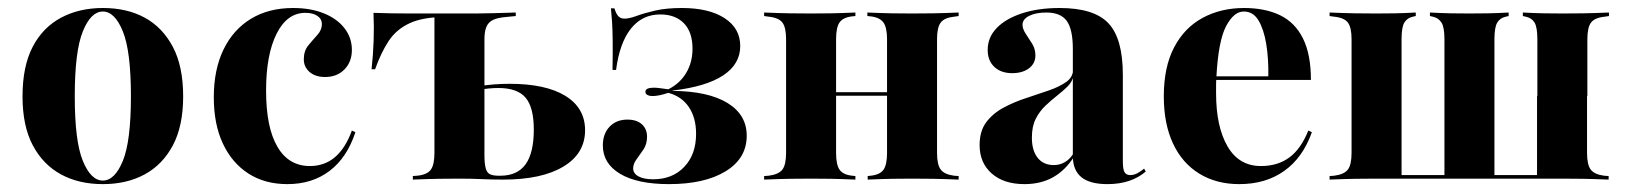

<svg xmlns="http://www.w3.org/2000/svg" viewBox="-20 -449 4063 480"><path d="M237.1 11.3Q177.4 11.3 132.7 -12.9Q87.9 -37.1 62.1 -85.5Q36.3 -133.9 36.3 -208.1Q36.3 -283.1 61.7 -331.9Q87.1 -380.6 132.7 -404.8Q178.2 -429 237.1 -429Q297.6 -429 341.9 -404.8Q386.3 -380.6 412.1 -331.9Q437.9 -283.1 437.9 -208.1Q437.9 -133.9 412.1 -85.5Q386.3 -37.1 341.5 -12.9Q296.8 11.3 237.1 11.3ZM237.1 2.4Q266.9 2.4 287.1 -46.8Q307.3 -96 307.3 -208.1Q307.3 -321 287.1 -370.6Q266.9 -420.2 237.1 -420.2Q207.3 -420.2 187.1 -370.6Q166.9 -321 166.9 -208.1Q166.9 -96 187.1 -46.8Q207.3 2.4 237.1 2.4Z M698.4 11.3Q641.9 11.3 600.8 -15.3Q559.7 -41.9 537.1 -90.3Q514.5 -138.7 514.5 -205.6Q514.5 -275 538.7 -325Q562.9 -375 607.3 -402Q651.6 -429 712.9 -429Q756.5 -429 789.5 -415.7Q822.6 -402.4 841.1 -378.6Q859.7 -354.8 859.7 -324.2Q859.7 -294.4 841.1 -275.4Q822.6 -256.5 792.7 -256.5Q768.5 -256.5 754 -269Q739.5 -281.5 739.5 -300.8Q739.5 -321.8 750.8 -335.5Q762.1 -349.2 773.4 -361.7Q784.7 -374.2 784.7 -388.7Q784.7 -401.6 773.4 -409.3Q762.1 -416.9 743.5 -416.9Q697.6 -416.9 671.4 -364.5Q645.2 -312.1 645.2 -222.6Q645.2 -130.6 673.4 -82.3Q701.6 -33.9 754.8 -33.9Q791.1 -33.9 817.3 -56Q843.5 -78.2 859.7 -122.6L868.5 -118.5Q847.6 -54.8 804 -21.8Q760.5 11.3 698.4 11.3Z M1066.1 -208.9V-411.3L1075 -406.5H1092.7Q1037.9 -406.5 1004.4 -391.1Q971 -375.8 951.6 -346.4Q932.3 -316.9 917.7 -275.8H908.9Q912.9 -312.1 914.1 -347.6Q915.3 -383.1 913.7 -416.9Q935.5 -416.1 958.1 -415.7Q980.6 -415.3 1002.4 -415.3H1092.7H1131.5H1129Q1150 -415.3 1170.6 -415.3Q1191.1 -415.3 1215.3 -416.1Q1239.5 -416.9 1269.4 -417.7V-408.9L1245.2 -406.5Q1224.2 -404.8 1212.5 -399.2Q1200.8 -393.5 1196 -381.9Q1191.1 -370.2 1191.1 -350.8V-208.9ZM1129 -2.4Q1102.4 -2.4 1076.2 -2Q1050 -1.6 1012.1 0V-8.9L1022.6 -9.7Q1047.6 -12.1 1056.9 -24.6Q1066.1 -37.1 1066.1 -66.9V-208.9H1191.1V-61.3Q1191.1 -41.1 1194 -29.4Q1196.8 -17.7 1204.4 -13.7Q1212.1 -9.7 1226.6 -9.7H1230.6Q1273.4 -9.7 1294 -38.3Q1314.5 -66.9 1314.5 -125Q1314.5 -180.6 1294 -204.8Q1273.4 -229 1225.8 -229Q1214.5 -229 1202 -227.8Q1189.5 -226.6 1167.7 -223.4V-232.3Q1194.4 -236.3 1213.7 -237.9Q1233.1 -239.5 1254 -239.5Q1344.4 -239.5 1393.5 -209.3Q1442.7 -179 1442.7 -123.4Q1442.7 -65.3 1388.7 -32.7Q1334.7 0 1237.9 0Q1209.7 0 1184.7 -1.2Q1159.7 -2.4 1129 -2.4Z M1652.4 11.3Q1573.4 11.3 1530.2 -14.5Q1487.1 -40.3 1487.1 -85.5Q1487.1 -114.5 1504 -132.3Q1521 -150 1548.4 -150Q1571.8 -150 1584.7 -138.3Q1597.6 -126.6 1597.6 -107.3Q1597.6 -88.7 1588.7 -75.4Q1579.8 -62.1 1571.4 -50.8Q1562.9 -39.5 1562.9 -28.2Q1562.9 -15.3 1576.2 -8.1Q1589.5 -0.8 1612.9 -0.8Q1661.3 -0.8 1690.7 -31.9Q1720.2 -62.9 1720.2 -114.5Q1720.2 -154.8 1702 -181.5Q1683.9 -208.1 1650.8 -216.9Q1638.7 -212.9 1629 -210.9Q1619.4 -208.9 1612.1 -208.9Q1603.2 -208.9 1598.4 -211.7Q1593.5 -214.5 1593.5 -219.4Q1593.5 -225 1599.2 -227.4Q1604.8 -229.8 1614.5 -229.8Q1621.8 -229.8 1629.8 -228.6Q1637.9 -227.4 1650.8 -225.8Q1679.8 -240.3 1695.6 -266.9Q1711.3 -293.5 1711.3 -327.4Q1711.3 -368.5 1689.9 -390.7Q1668.5 -412.9 1630.6 -412.9Q1585.5 -412.9 1557.3 -377.4Q1529 -341.9 1520.2 -274.2H1511.3Q1512.1 -318.5 1511.7 -347.6Q1511.3 -376.6 1510.1 -395.2Q1508.9 -413.7 1507.3 -428.2H1516.1Q1520.2 -414.5 1525.8 -408.5Q1531.5 -402.4 1541.1 -402.4Q1553.2 -402.4 1571.8 -409.3Q1590.3 -416.1 1618.1 -422.6Q1646 -429 1684.7 -429Q1752.4 -429 1791.5 -403.6Q1830.6 -378.2 1830.6 -333.9Q1830.6 -288.7 1787.9 -260.5Q1745.2 -232.3 1661.3 -222.6V-221.8Q1750.8 -221 1798.8 -191.5Q1846.8 -162.1 1846.8 -109.7Q1846.8 -53.2 1794.4 -21Q1741.9 11.3 1652.4 11.3Z M2259.7 -2.4Q2235.5 -2.4 2210.5 -2Q2185.5 -1.6 2149.2 0V-8.9L2156.5 -9.7Q2179.8 -12.1 2188.7 -24.6Q2197.6 -37.1 2197.6 -66.9V-208.9H2322.6V-66.9Q2322.6 -37.1 2331.9 -25Q2341.1 -12.9 2365.3 -9.7L2376.6 -8.9V0Q2338.7 -1.6 2312.5 -2Q2286.3 -2.4 2259.7 -2.4ZM2007.3 -2.4Q1981.5 -2.4 1954.8 -2Q1928.2 -1.6 1890.3 0V-8.9L1901.6 -9.7Q1926.6 -12.9 1935.9 -25Q1945.2 -37.1 1945.2 -66.9V-350.8Q1945.2 -380.6 1935.9 -392.7Q1926.6 -404.8 1901.6 -407.3L1890.3 -408.9V-417.7Q1928.2 -416.1 1954.8 -415.7Q1981.5 -415.3 2007.3 -415.3Q2032.3 -415.3 2057.3 -415.7Q2082.3 -416.1 2118.5 -417.7V-408.9L2110.5 -408.1Q2087.9 -405.6 2079 -393.1Q2070.2 -380.6 2070.2 -350.8V-66.9Q2070.2 -37.1 2079 -24.6Q2087.9 -12.1 2110.5 -9.7L2118.5 -8.9V0Q2082.3 -1.6 2057.3 -2Q2032.3 -2.4 2007.3 -2.4ZM2197.6 -208.9V-350.8Q2197.6 -380.6 2188.3 -393.1Q2179 -405.6 2156.5 -408.1L2148.4 -408.9V-417.7Q2184.7 -416.1 2210.1 -415.7Q2235.5 -415.3 2259.7 -415.3Q2286.3 -415.3 2312.5 -415.7Q2338.7 -416.1 2376.6 -417.7V-408.9L2365.3 -407.3Q2341.1 -404.8 2331.9 -392.7Q2322.6 -380.6 2322.6 -350.8V-208.9ZM2021 -209.7V-218.5H2247.6V-209.7Z M2662.1 -208.9V-326.6Q2662.1 -375.8 2646.8 -396.8Q2631.5 -417.7 2596 -417.7Q2569.4 -417.7 2552.8 -409.3Q2536.3 -400.8 2536.3 -387.1Q2536.3 -376.6 2544.4 -364.5Q2552.4 -352.4 2560.5 -339.5Q2568.5 -326.6 2568.5 -310.5Q2568.5 -290.3 2552.4 -278.2Q2536.3 -266.1 2510.5 -266.1Q2482.3 -266.1 2465.7 -281.9Q2449.2 -297.6 2449.2 -324.2Q2449.2 -355.6 2471.8 -379Q2494.4 -402.4 2535.1 -415.7Q2575.8 -429 2629 -429Q2715.3 -429 2751.2 -390.7Q2787.1 -352.4 2787.1 -262.1V-208.9ZM2541.1 11.3Q2489.5 11.3 2459.3 -15.3Q2429 -41.9 2429 -86.3Q2429 -121.8 2446 -144Q2462.9 -166.1 2489.5 -180.2Q2516.1 -194.4 2546 -204Q2575.8 -213.7 2602.4 -223Q2629 -232.3 2646 -244.4Q2662.9 -256.5 2662.9 -276.6L2663.7 -260.5Q2661.3 -245.2 2649.6 -233.5Q2637.9 -221.8 2623.4 -210.5Q2608.9 -199.2 2594 -185.1Q2579 -171 2569.4 -152Q2559.7 -133.1 2559.7 -104.8Q2559.7 -72.6 2574.2 -54.4Q2588.7 -36.3 2614.5 -36.3Q2629.8 -36.3 2642.7 -44Q2655.6 -51.6 2664.5 -66.9V-56.5Q2643.5 -23.4 2612.9 -6Q2582.3 11.3 2541.1 11.3ZM2787.1 -45.2Q2787.1 -26.6 2791.1 -19Q2795.2 -11.3 2805.6 -11.3Q2814.5 -11.3 2823 -15.7Q2831.5 -20.2 2840.3 -27.4L2844.4 -20.2Q2826.6 -4.8 2802.8 3.2Q2779 11.3 2748.4 11.3Q2704.8 11.3 2683.5 -6Q2662.1 -23.4 2662.1 -58.9V-208.9H2787.1Z M3078.2 11.3Q3021 11.3 2978.2 -14.9Q2935.5 -41.1 2912.5 -90.3Q2889.5 -139.5 2889.5 -208.1Q2889.5 -281.5 2915.3 -330.6Q2941.1 -379.8 2986.7 -404.4Q3032.3 -429 3090.3 -429Q3142.7 -429 3180.2 -410.9Q3217.7 -392.7 3237.5 -352.8Q3257.3 -312.9 3257.3 -249.2H2980.6L2979 -258.1H3150.8Q3151.6 -302.4 3145.6 -339.1Q3139.5 -375.8 3126.2 -398Q3112.9 -420.2 3089.5 -420.2Q3064.5 -420.2 3045.2 -383.5Q3025.8 -346.8 3021 -256.5V-254.8Q3020.2 -246 3020.2 -236.3Q3020.2 -226.6 3020.2 -216.1Q3020.2 -132.3 3048.8 -83.1Q3077.4 -33.9 3132.3 -33.9Q3174.2 -33.9 3203.2 -55.2Q3232.3 -76.6 3250.8 -122.6L3259.7 -118.5Q3237.1 -54.8 3190.7 -21.8Q3144.4 11.3 3078.2 11.3Z M3421 -2.4Q3395.2 -2.4 3368.5 -2Q3341.9 -1.6 3304 0V-8.9L3315.3 -9.7Q3340.3 -12.9 3349.6 -25Q3358.9 -37.1 3358.9 -66.9V-350.8Q3358.9 -380.6 3349.6 -392.7Q3340.3 -404.8 3315.3 -407.3L3304 -408.9V-417.7Q3341.9 -416.1 3368.5 -415.7Q3395.2 -415.3 3421 -415.3Q3445.2 -415.3 3467.7 -415.7Q3490.3 -416.1 3519.4 -417.7V-408.9L3512.1 -407.3Q3497.6 -404 3490.7 -392.3Q3483.9 -380.6 3483.9 -350.8V-11.3H3941.9L3948.4 -2.4H3421ZM3591.1 -5.6V-350.8Q3591.1 -380.6 3583.9 -392.3Q3576.6 -404 3562.1 -407.3L3554.8 -408.9V-417.7Q3584.7 -416.1 3607.3 -415.7Q3629.8 -415.3 3653.2 -415.3Q3677.4 -415.3 3700.4 -415.7Q3723.4 -416.1 3751.6 -417.7V-408.9L3744.4 -407.3Q3729.8 -404 3723 -392.3Q3716.1 -380.6 3716.1 -350.8V-5.6ZM3823.4 -208.9V-350.8Q3823.4 -380.6 3816.5 -392.3Q3809.7 -404 3794.4 -407.3L3787.1 -408.9V-417.7Q3816.9 -416.1 3839.9 -415.7Q3862.9 -415.3 3886.3 -415.3Q3912.9 -415.3 3938.7 -415.7Q3964.5 -416.1 4002.4 -417.7V-408.9L3991.9 -407.3Q3966.9 -404.8 3957.7 -392.7Q3948.4 -380.6 3948.4 -350.8V-208.9ZM3822.6 -2.4V-208.9H3947.6V-66.9Q3947.6 -37.1 3956.9 -25Q3966.1 -12.9 3990.3 -9.7L4001.6 -8.9V0Q3963.7 -1.6 3937.5 -2Q3911.3 -2.4 3884.7 -2.4Z"/></svg>

Font: Playfair 144pt SemiCondensed ExtraBold
Style: Regular
Weight: 800
Width: 4
Designer: Claus Eggers Sørensen
Foundry: Claus Eggers Sørensen
Version: Version 2.203